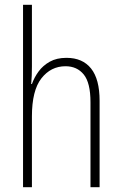

<svg xmlns="http://www.w3.org/2000/svg" viewBox="-20 -780 507 800"><path d="M113 -503Q113 -462 110 -430H113Q123 -458 141 -482.5Q159 -507 187.5 -523Q216 -539 257 -539Q324 -539 359.5 -494.5Q395 -450 395 -360V0H357V-354Q357 -435 329 -469.5Q301 -504 253 -504Q192 -504 152.5 -453.5Q113 -403 113 -295V0H76V-760H113Z"/></svg>

Font: Noto Sans Thai Cond ExtLt
Style: Regular
Weight: 200
Width: 3
Designer: Monotype Design Team
Foundry: Monotype Imaging Inc.
Version: Version 2.002; ttfautohint (v1.8.4.7-5d5b)